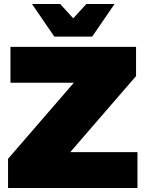

<svg xmlns="http://www.w3.org/2000/svg" viewBox="-20 -934 722 954"><path d="M32 -701H656V-556L329 -178H663V0H20V-145L347 -523H32ZM409 -914H549L438 -752H250L139 -914H279L344 -843Z"/></svg>

Font: Argentum Sans Black
Style: Regular
Weight: 900
Designer: Julieta Ulanovsky (Modified by Cristiano Sobral)
Foundry: Julieta Ulanovsky
Version: Version 1.000; ttfautohint (v1.5.65-e2d9)